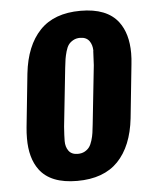

<svg xmlns="http://www.w3.org/2000/svg" viewBox="-47 -627 545 676"><g transform="rotate(-5 225.5 -289.0)"><path d="M209.5 -85.9Q223.6 -85.9 233.9 -91.6Q244.1 -97.2 250.2 -105.5Q256.3 -113.8 260.7 -128.2Q265.1 -142.6 266.8 -154.8Q268.6 -167 270.5 -185.5L292.5 -392.1Q293.9 -418.9 294.9 -441.4Q294.9 -442.9 295.4 -443.8Q294.9 -463.9 285.2 -477.5Q274.4 -492.2 252.4 -492.2Q238.8 -492.2 228.3 -486.3Q217.8 -480.5 211.7 -472.2Q205.6 -463.9 201.4 -449.2Q197.3 -434.6 195.3 -422.6Q193.4 -410.6 191.4 -392.1L169.4 -185.5Q167 -151.9 167 -134.8Q167 -114.3 176.8 -100.6Q187 -85.9 209.5 -85.9ZM66.4 -43.9Q35.2 -85.9 35.6 -156.2Q35.6 -174.8 37.6 -194.8L57.1 -383.3Q67.9 -481 118.4 -533.9Q168.9 -586.9 262.2 -586.9Q355.5 -586.9 395.5 -534.2Q427.2 -492.2 427.2 -422.9Q427.2 -404.3 424.8 -383.3L405.3 -194.8Q394.5 -96.7 343.8 -43.9Q293 8.8 199.2 8.8Q105.5 8.8 66.4 -43.9Z"/></g></svg>

Font: Oswald
Style: Medium
Weight: 500
Designer: Vernon Adams
Foundry: Vernon Adams
Version: 3.0; ttfautohint (v0.94.23-7a4d-dirty) -l 8 -r 50 -G 150 -x 